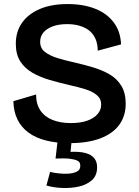

<svg xmlns="http://www.w3.org/2000/svg" viewBox="-20 -693 684 947"><path d="M323 13Q258 13 207 0Q156 -13 120.5 -39Q85 -65 66 -104Q47 -143 46 -194L158 -227Q158 -180 179 -148.5Q200 -117 239 -101.5Q278 -86 329 -86Q378 -86 411 -98Q444 -110 461.5 -130.5Q479 -151 479 -177Q479 -206 457.5 -224Q436 -242 400.5 -253Q365 -264 320 -274Q272 -285 225.5 -298.5Q179 -312 141 -333.5Q103 -355 80.5 -389.5Q58 -424 58 -477Q58 -537 88.5 -580.5Q119 -624 176 -648.5Q233 -673 313 -673Q392 -673 450.5 -649.5Q509 -626 542 -581Q575 -536 577 -474L462 -443Q462 -475 451.5 -500Q441 -525 421.5 -541Q402 -557 374 -565.5Q346 -574 311 -574Q270 -574 240 -563Q210 -552 194 -532.5Q178 -513 178 -487Q178 -455 202 -436.5Q226 -418 265.5 -406Q305 -394 351 -384Q394 -374 438 -361Q482 -348 519 -327Q556 -306 578 -270.5Q600 -235 600 -181Q600 -122 569 -78.5Q538 -35 476 -11Q414 13 323 13ZM209 222 227 155Q243 159 268 162Q293 165 317.5 163.5Q342 162 359 153.5Q376 145 376 125Q376 118 373.5 111Q371 104 359.5 98.5Q348 93 323.5 90Q299 87 254 89L265 -6H334L328 56Q374 54 402.5 62Q431 70 445 87.5Q459 105 459 132Q459 173 433 196Q407 219 367.5 227.5Q328 236 285.5 234Q243 232 209 222Z"/></svg>

Font: Bricolage Grotesque 17pt SemiBold
Style: Regular
Weight: 600
Version: Version 1.001;gftools[0.9.33.dev8+g029e19f]